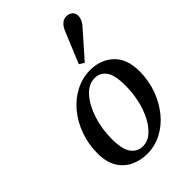

<svg xmlns="http://www.w3.org/2000/svg" viewBox="-214 -791 889 889"><g transform="rotate(-45 230.5 -347.0)"><path d="M209 11Q164 11 127 -7Q90 -25 68.5 -61.5Q47 -98 47 -153Q47 -214 66.5 -268Q86 -322 120 -363Q154 -404 199.5 -427.5Q245 -451 296 -451Q364 -451 409 -409Q454 -367 454 -285Q454 -226 435 -172.5Q416 -119 382.5 -77.5Q349 -36 304.5 -12.5Q260 11 209 11ZM219 -28Q251 -28 277 -50.5Q303 -73 322 -110Q341 -147 351 -192.5Q361 -238 361 -285Q361 -354 340 -382Q319 -410 285 -410Q244 -410 211.5 -373.5Q179 -337 160 -278.5Q141 -220 141 -153Q141 -85 163 -56.5Q185 -28 219 -28ZM278 -507Q294 -544 309 -582Q324 -620 340 -657Q359 -705 394 -705Q410 -705 422.5 -695.5Q435 -686 435 -667Q435 -640 407 -611Q381 -581 354.5 -551.5Q328 -522 302 -492Z"/></g></svg>

Font: Lisu Bosa SemiBold
Style: Italic
Weight: 600
Italic angle: -19°
Designer: David Morse, Annie Olsen, Victor Gaultney, Frank Grießhammer (Latin)
Foundry: SIL International
Version: Version 2.000